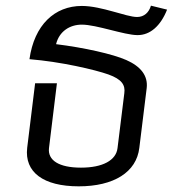

<svg xmlns="http://www.w3.org/2000/svg" viewBox="-20 -647 610 678"><path d="M258 11C382 11 462 -39 472 -125L498 -336C503 -379 478 -412 426 -435C379 -456 276 -479 178 -491C189 -536 226 -560 269 -560C321 -560 419 -523 466 -523C510 -523 547 -555 570 -613L513 -627C506 -603 489 -587 464 -587C426 -587 339 -626 269 -626C173 -626 101 -559 84 -438C195 -429 315 -401 363 -384C410 -367 423 -347 419 -318L395 -124C390 -81 343 -55 266 -55C188 -55 148 -81 153 -124L181 -353H104L76 -125C66 -39 133 11 258 11Z"/></svg>

Font: TPK Tissa Web
Style: Italic
Weight: 400
Italic angle: -7°
Designer: Jacques Le Bailly, Suppakit Chalermlarp | Katatrad Co.,Ltd.
Foundry: Jacques Le Bailly, Cadson Demak Co.,Ltd.
Version: Version 5.000;Glyphs 3.1.2 (3151)